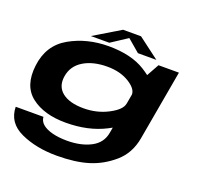

<svg xmlns="http://www.w3.org/2000/svg" viewBox="-160 -908 1368 1321"><g transform="rotate(20 524.0 -247.0)"><path d="M387.5 239Q522.5 239 618 209.5Q713.5 180 792.5 111.5Q871.5 43 892 -71L983 -585.5H833.5L748 -431.5L678 -37Q665.5 42 593.5 80Q521.5 118 418.5 118Q358 118 311.2 106Q264.5 94 238.8 72.2Q213 50.5 211 19H8Q10 135 123 187Q236 239 387.5 239ZM367 4.5Q532.5 4.5 656.2 -59.2Q780 -123 787 -162.5L717.5 -262Q710.5 -216.5 628.8 -173.5Q547 -130.5 449.5 -130.5Q346 -130.5 292.5 -173Q239 -215.5 251.5 -293Q264 -371.5 333.5 -413.8Q403 -456 507 -456Q604 -456 670.5 -413.5Q737 -371 730 -325.5L833 -423Q839.5 -462.5 736.8 -527Q634 -591.5 468.5 -591.5Q309.5 -591.5 184 -520.2Q58.5 -449 40 -294.5Q21 -141 114.5 -68.2Q208 4.5 367 4.5ZM327.5 -615H462.5L581 -692.5L672 -615H807L652.5 -731.5H521Z"/></g></svg>

Font: Anybody ExtraExpanded
Style: Bold Italic
Weight: 700
Width: 8
Italic angle: -10°
Version: Version 1.113;gftools[0.9.25]